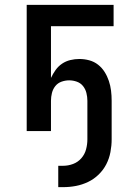

<svg xmlns="http://www.w3.org/2000/svg" viewBox="-20 -540 540 791"><path d="M240 231H220V143H240Q261 143 281 135.5Q301 128 315 112Q329 96 334.5 75.5Q340 55 340 34V-125Q340 -141 336 -157Q332 -173 322 -185.5Q312 -198 296.5 -203.5Q281 -209 265 -209Q249 -209 233.5 -203.5Q218 -198 208 -185.5Q198 -173 194 -157Q190 -141 190 -125V0H90V-520H448V-432H190V-219Q198 -236 209 -251.5Q220 -267 235.5 -277.5Q251 -288 269.5 -292.5Q288 -297 307 -297Q328 -297 348 -291.5Q368 -286 384 -273.5Q400 -261 411 -243.5Q422 -226 428.5 -206.5Q435 -187 437.5 -166.5Q440 -146 440 -125V34Q440 60 435 86.5Q430 113 418 136.5Q406 160 386.5 179Q367 198 343 209.5Q319 221 293 226Q267 231 240 231Z"/></svg>

Font: Iosevka Term Curly Semibold
Style: Regular
Weight: 600
Designer: Belleve Invis
Foundry: Belleve Invis
Version: Version 32.3.0